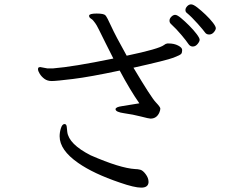

<svg xmlns="http://www.w3.org/2000/svg" viewBox="-20 -816 1040 879"><path d="M834 -758Q829 -762 829 -770.5Q829 -779 837 -787.5Q845 -796 855 -796Q865 -796 883 -782Q901 -768 921 -749Q941 -730 954.5 -712.5Q968 -695 968 -687Q968 -679 959 -668.5Q950 -658 937.5 -658Q925 -658 918.5 -667.5Q912 -677 885 -707.5Q858 -738 834 -758ZM388 -745Q390 -754 422.5 -754Q455 -754 462.5 -746Q470 -738 489 -696Q508 -654 560 -561Q708 -592 731 -610Q738 -616 746 -617H753Q777 -617 795.5 -607.5Q814 -598 814 -587Q814 -576 810 -570Q806 -564 774.5 -552Q743 -540 591 -506Q672 -370 693 -348Q714 -326 714 -319Q714 -312 710 -302Q698 -273 669 -273Q662 -273 625.5 -282.5Q589 -292 549 -297.5Q509 -303 509 -316Q509 -326 538 -330L618 -343Q576 -403 528 -493Q392 -464 314.5 -454.5Q237 -445 217 -445Q197 -445 183.5 -455Q170 -465 162 -478Q154 -491 154 -499Q154 -507 159 -508L164 -509L196 -503H224Q314 -510 499 -548Q482 -581 463.5 -618.5Q445 -656 433 -680Q421 -704 416 -710Q411 -716 407.5 -721Q404 -726 396 -731Q388 -736 388 -743ZM763 -706Q756 -712 756 -721.5Q756 -731 764.5 -739.5Q773 -748 782 -748Q791 -748 808.5 -733.5Q826 -719 846 -699Q866 -679 880 -660.5Q894 -642 894 -634Q894 -626 884.5 -614.5Q875 -603 862.5 -603Q850 -603 842 -615.5Q834 -628 810.5 -656Q787 -684 763 -706ZM660 19Q658 43 626.5 43Q595 43 529 20Q408 -21 338 -70Q253 -129 253 -192Q253 -211 259 -229.5Q265 -248 275 -248H277Q284 -247 285.5 -236Q287 -225 288 -212Q295 -156 395 -105Q530 -46 599 -42Q610 -42 622 -39Q634 -36 647 -18.5Q660 -1 660 16Z"/></svg>

Font: LXGW Bright TC
Style: Regular
Weight: 400
Designer: Christian Thalmann (Catharsis Fonts)
Foundry: LXGW / Christian Thalmann (Catharsis Fonts) / Fontworks Inc.
Version: Version 5.501